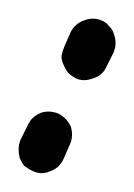

<svg xmlns="http://www.w3.org/2000/svg" viewBox="-51 -85 144 206"><path d="M-31 75Q-31 80 -30 84Q-28 89 -25 93Q-21 96 -17 98Q-7 103 2 99Q12 96 17 86L24 70Q28 61 25 51Q21 42 12 37Q2 33 -7 36Q-17 40 -21 49L-29 65Q-31 70 -31 75ZM15 -25Q15 -20 17 -16Q19 -11 22 -7Q25 -4 30 -1Q39 3 49 -1Q59 -4 63 -13L71 -29Q73 -34 73 -39Q73 -44 71 -49Q70 -53 66 -57Q63 -61 58 -63Q49 -67 39 -63Q30 -60 25 -51L18 -35Q16 -30 15 -25Z"/></svg>

Font: FRB American Cursive Dotted Black
Style: Bold Italic
Weight: 900
Italic angle: -25°
Version: Version 2.0;Modular Font Editor K font №1